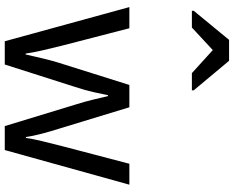

<svg xmlns="http://www.w3.org/2000/svg" viewBox="-110 -896 1005 826"><g transform="rotate(90 393.0 -483.5)"><path d="M431 -303Q418 -344 408.5 -383.5Q399 -423 394 -445H390Q386 -423 377 -383.5Q368 -344 354 -302L258 -1H158L11 -537H102L176 -251Q187 -208 197 -164Q207 -120 211 -91H215Q219 -108 224.5 -133Q230 -158 237 -185.5Q244 -213 251 -235L346 -537H442L534 -235Q545 -201 555.5 -161Q566 -121 570 -92H574Q577 -117 587.5 -161Q598 -205 610 -251L685 -537H775L626 -1H523ZM27 -806V-814L152 -966H242L369 -814V-806H295L196 -896L99 -806Z"/></g></svg>

Font: Noto Sans Tifinagh Adrar
Style: Regular
Weight: 400
Designer: JamraPatel
Foundry: JamraPatel LLC
Version: Version 2.006; ttfautohint (v1.8.4.7-5d5b)